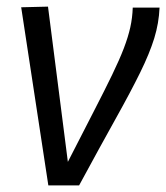

<svg xmlns="http://www.w3.org/2000/svg" viewBox="-20 -559 502 580"><path d="M219 1H126L44 -537L125 -539L185 -70Q231 -160 264 -224Q297 -288 319 -333.5Q341 -379 354 -413Q367 -447 373.5 -476Q380 -505 381 -536H462Q460 -489 446 -443.5Q432 -398 403.5 -340Q375 -282 329.5 -200.5Q284 -119 219 1Z"/></svg>

Font: Georama
Style: Italic
Weight: 400
Italic angle: -9°
Designer: Jean-Baptiste Levee
Foundry: Production Type
Version: Version 1.000